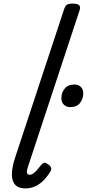

<svg xmlns="http://www.w3.org/2000/svg" viewBox="-20 -1035 484 1070"><path d="M121 15Q65 15 51 -29.5Q37 -74 65 -159L337 -983Q344 -1003 353.5 -1009Q363 -1015 382 -1015Q413 -1015 421.5 -1005.5Q430 -996 423 -976L135 -103Q128 -82 130.5 -71.5Q133 -61 145 -61Q155 -61 164 -67Q173 -73 184 -85Q195 -97 210 -116Q218 -126 226 -127.5Q234 -129 245 -121Q261 -111 264.5 -101Q268 -91 262 -81Q242 -48 219.5 -26.5Q197 -5 172.5 5Q148 15 121 15ZM371 -438Q351 -438 336.5 -451Q322 -464 322 -489Q322 -517 340 -540.5Q358 -564 395 -564Q415 -564 429.5 -551.5Q444 -539 444 -513Q444 -486 426.5 -462Q409 -438 371 -438Z"/></svg>

Font: Playwrite NZ
Style: Regular
Weight: 400
Designer: Veronika Burian, José Scaglione
Foundry: TypeTogether
Version: Version 1.002